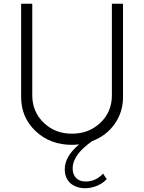

<svg xmlns="http://www.w3.org/2000/svg" viewBox="-20 -770 776 1034"><path d="M582.5 -750H642.5V-247.5Q642.5 -166.2 597.5 -102.5Q552.5 -38.8 476.2 -10Q371.2 63.8 371.2 136.2Q371.2 168.8 389.4 188.1Q407.5 207.5 441.2 207.5Q496.2 207.5 535 165L555 195Q506.2 243.8 433.8 243.8Q385 241.2 356.9 214.4Q328.8 187.5 328.8 141.2Q328.8 72.5 406.2 7.5Q381.2 10 367.5 10Q250 10 171.9 -63.8Q93.8 -137.5 93.8 -247.5V-750H153.8V-256.2Q153.8 -168.8 215 -109.4Q276.2 -50 367.5 -50Q458.8 -50 520.6 -108.8Q582.5 -167.5 582.5 -256.2Z"/></svg>

Font: Now Light
Style: Regular
Weight: 300
Designer: Alfredo Marco Pradil
Foundry: Alfredo Marco Pradil
Version: Version 1.002;PS 001.002;hotconv 1.0.88;makeotf.lib2.5.64775